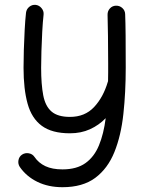

<svg xmlns="http://www.w3.org/2000/svg" viewBox="-20 -531 615 800"><path d="M128.9 -510.7Q143.6 -508.8 153.3 -496.8Q163.1 -484.9 161.6 -470.2Q158.2 -439.5 156 -398.7Q153.8 -357.9 152.6 -317.9Q151.4 -277.8 151.4 -248.5Q151.4 -179.2 160.2 -133.8Q168.9 -88.4 194.8 -66.2Q220.7 -43.9 271.5 -43.9Q333.5 -43.9 371.8 -84.7Q410.2 -125.5 429.2 -189.9Q429.7 -191.4 430.2 -192.9Q430.7 -210.4 430.7 -229Q430.7 -247.6 430.7 -266.6Q430.7 -327.6 429.9 -381.8Q429.2 -436 428.2 -468.8Q427.7 -484.4 437.7 -495.6Q447.8 -506.8 462.9 -507.3Q478.5 -507.8 489.7 -497.6Q501 -487.3 501.5 -472.2Q502.9 -438 503.4 -383.5Q503.9 -329.1 503.9 -249Q503.9 -146.5 494.1 -56.4Q484.4 33.7 456.8 102.3Q429.2 170.9 377 210Q324.7 249 240.2 249Q181.2 249 135.5 226.6Q89.8 204.1 62.5 164.6Q54.2 151.9 56.9 136.7Q59.6 121.6 71.8 113.3Q84.5 105 99.9 107.7Q115.2 110.4 123.5 122.6Q140.6 147.9 169.2 161.4Q197.8 174.8 240.2 174.8Q299.3 174.8 335.9 148.7Q372.6 122.6 392.3 74.7Q412.1 26.9 420.4 -38.6Q392.1 -9.3 354.7 7.6Q317.4 24.4 271.5 24.4Q196.3 24.4 154.1 -6.8Q111.8 -38.1 95 -98.9Q78.1 -159.7 78.1 -248.5Q78.1 -281.2 79.3 -323Q80.6 -364.7 82.8 -406.2Q85 -447.8 88.4 -478Q90.3 -493.2 102.1 -502.7Q113.8 -512.2 128.9 -510.7Z"/></svg>

Font: Mikhak-FD Regular
Style: FD-Regular
Weight: 400
Designer: Amin Abedi
Version: Version 3.2